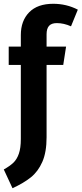

<svg xmlns="http://www.w3.org/2000/svg" viewBox="-39 -776 431 1014"><path d="M207 -595V-530H310L295 -433H207V-51Q207 28 184.5 79Q162 130 124 160.5Q86 191 27 218L-19 119Q13 101 31.5 83.5Q50 66 60.5 36Q71 6 71 -42V-433H7V-530H71V-591Q71 -666 115 -711Q159 -756 242 -756Q312 -756 372 -725L336 -637Q298 -654 261 -654Q233 -654 220 -639.5Q207 -625 207 -595Z"/></svg>

Font: Fira Sans Extra Condensed SemiBold
Style: Regular
Weight: 600
Width: 1
Designer: Carrois Corporate & Edenspiekermann AG
Foundry: Carrois Corporate GbR & Edenspiekermann AG
Version: Version 4.203